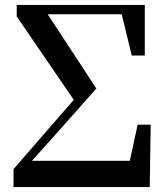

<svg xmlns="http://www.w3.org/2000/svg" viewBox="-20 -761 668 781"><path d="M35 0H589L593 -254H540L508 -107H110L231 -242L372 -401L174 -703H475L516 -535H569V-741H48V-694L280 -355L35 -73Z"/></svg>

Font: GenRyuMin2 TW B
Style: Regular
Weight: 700
Version: Version 2.100;PS 2.1;hotconv 16.6.51;makeotf.lib2.5.65220 DE